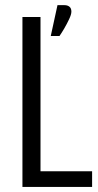

<svg xmlns="http://www.w3.org/2000/svg" viewBox="-20 -739 389 759"><path d="M207.2 -718.6H235.1Q247 -718.6 254.6 -712.4Q262.2 -706.3 262.2 -692.9Q262.2 -682 253.2 -663Q244.3 -644.1 233.5 -625.6Q222.6 -607.2 215.2 -596.7H180.7ZM68.7 -671.7H140.1V-62H344.1V0H68.7Z"/></svg>

Font: Khand Variable Light
Style: Regular
Weight: 300
Designer: Satya Rajpurohit
Foundry: Indian Type Foundry
Version: Version 3.000